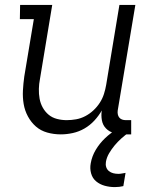

<svg xmlns="http://www.w3.org/2000/svg" viewBox="-20 -540 640 783"><path d="M228 8Q199 8 172.5 0.5Q146 -7 126.5 -24Q107 -41 94 -65Q81 -89 76.5 -116Q72 -143 73.5 -171Q75 -199 79 -228L118 -462H61L62 -520H193L143 -218Q139 -198 138.5 -177.5Q138 -157 141.5 -137.5Q145 -118 154.5 -101Q164 -84 178.5 -72Q193 -60 212.5 -55Q232 -50 252 -50Q271 -50 290.5 -53.5Q310 -57 328 -66.5Q346 -76 361 -90Q376 -104 387 -121Q398 -138 404 -157Q410 -176 413 -194L467 -520H532L460 -89Q459 -81 460.5 -73.5Q462 -66 466.5 -60.5Q471 -55 478 -52.5Q485 -50 493 -50H515V8H483Q463 8 444 2.5Q425 -3 412 -16.5Q399 -30 395.5 -49.5Q392 -69 395 -89L396 -91Q383 -68 365 -48.5Q347 -29 324.5 -16Q302 -3 277 2.5Q252 8 228 8ZM448 223Q427 223 407 217.5Q387 212 372 199.5Q357 187 351.5 167Q346 147 350 126Q355 97 370.5 71Q386 45 408.5 23.5Q431 2 458 -13.5Q485 -29 512 -39L506 0Q490 11 475 24.5Q460 38 447.5 53Q435 68 425 85Q415 102 412 120Q410 131 413 141Q416 151 424 157.5Q432 164 442 166.5Q452 169 463 169Q470 169 477.5 167.5Q485 166 492 165L483 219Q475 221 466 222Q457 223 448 223Z"/></svg>

Font: Iosevka HT Light Extended
Style: Italic
Weight: 300
Width: 7
Italic angle: -9°
Monospace: yes
Designer: Belleve Invis
Foundry: Belleve Invis
Version: Version 32.3.0; ttfautohint (v1.8.4)